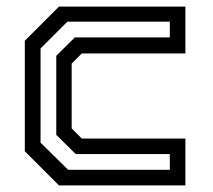

<svg xmlns="http://www.w3.org/2000/svg" viewBox="-20 -560 642 580"><path d="M158 0 55 -103V-437L158 -540H540V-398.5H227L196.5 -368V-172L227 -141.5H540V0ZM186 -47H493V-94.5H209L150 -152.5V-391.5L206 -447H493V-494.5H183.5L102.5 -413.5V-129Z"/></svg>

Font: Tourney Thin Medium
Style: Regular
Weight: 500
Version: Version 1.015